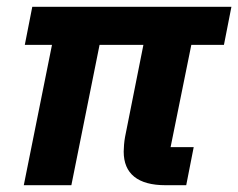

<svg xmlns="http://www.w3.org/2000/svg" viewBox="-20 -545 701 565"><path d="M528 0H467Q406 0 375 -25Q344 -50 344 -99Q344 -107 345 -119Q346 -131 348 -142L402 -413H273L190 0H50L133 -413H53L75 -525H661L639 -413H543L482 -112H550Z"/></svg>

Font: IBM Plex Sans
Style: Italic
Weight: 400
Italic angle: -11.31°
Designer: Mike Abbink, Paul van der Laan, Pieter van Rosmalen
Foundry: Bold Monday
Version: Version 3.201